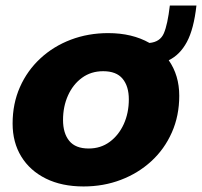

<svg xmlns="http://www.w3.org/2000/svg" viewBox="-20 -661 729 693"><path d="M281.5 12Q203 12 145.5 -16.5Q88 -45 56.8 -96Q25.5 -147 25.5 -215Q25.5 -287 52 -346.8Q78.5 -406.5 125.8 -450.2Q173 -494 235.8 -517.8Q298.5 -541.5 370.5 -541.5Q457 -541.5 519.5 -506Q558 -509.5 571.5 -541Q585 -572.5 593 -641H689Q679.5 -556 654.5 -509.5Q629.5 -463 589 -443.5Q627 -389 627 -315.5Q627 -243 600.2 -182.8Q573.5 -122.5 526 -79Q478.5 -35.5 416 -11.8Q353.5 12 281.5 12ZM300 -125Q343.5 -125 376 -149Q408.5 -173 426.8 -213.2Q445 -253.5 445 -302.5Q445 -349.5 422.5 -376.8Q400 -404 352.5 -404Q308.5 -404 276 -380.2Q243.5 -356.5 225.5 -316.5Q207.5 -276.5 207.5 -228Q207.5 -180 230 -152.5Q252.5 -125 300 -125Z"/></svg>

Font: Epilogue ExtraBold
Style: Italic
Weight: 800
Italic angle: -12°
Designer: Tyler Finck
Foundry: Etcetera Type Co
Version: Version 2.111; ttfautohint (v1.8.3)